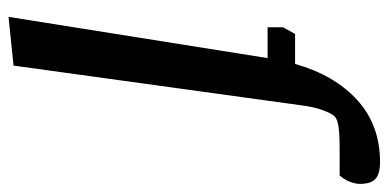

<svg xmlns="http://www.w3.org/2000/svg" viewBox="-256 -496 932 461"><g transform="rotate(90 210.5 -265.0)"><path d="M20 181 119 -441H45V-478L61 -507H133Q160 -602 220 -656.5Q280 -711 369 -711Q397 -711 409 -700Q421 -689 421 -663Q421 -650 415 -636.5Q409 -623 401 -614H333Q304 -614 285 -611.5Q266 -609 259 -602Q252 -595 244 -573.5Q236 -552 232 -519L137 169Z"/></g></svg>

Font: Faustina Light SemiBold
Style: Italic
Weight: 600
Italic angle: -8°
Version: Version 1.200